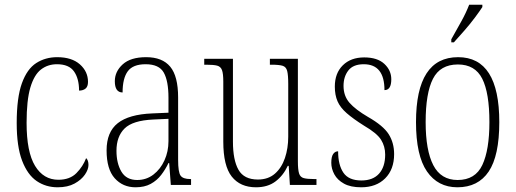

<svg xmlns="http://www.w3.org/2000/svg" viewBox="-20 -786 2193 816"><path d="M225 10Q175 10 136 -16.5Q97 -43 74 -103Q51 -163 51 -263Q51 -371 73 -432Q95 -493 134 -518Q173 -543 223 -543Q285 -543 319.5 -512.5Q354 -482 354 -438Q354 -418 343.5 -409.5Q333 -401 316 -401Q316 -452 294.5 -482.5Q273 -513 222 -513Q183 -513 154 -490.5Q125 -468 109 -414Q93 -360 93 -264Q93 -140 129 -81Q165 -22 228 -22Q277 -22 305 -50.5Q333 -79 346 -114Q356 -105 356 -85Q356 -66 341 -44Q326 -22 297 -6Q268 10 225 10Z M556 10Q502 10 467.5 -28.5Q433 -67 433 -147Q433 -225 480.5 -262.5Q528 -300 627 -304L696 -307V-371Q696 -442 676 -477.5Q656 -513 599 -513Q545 -513 523 -483Q501 -453 501 -393Q468 -393 468 -441Q468 -482 501.5 -512.5Q535 -543 601 -543Q670 -543 703.5 -502.5Q737 -462 737 -372V-107Q737 -54 747.5 -39.5Q758 -25 789 -25H792V0H706L699 -93H696Q683 -66 665 -42.5Q647 -19 620.5 -4.5Q594 10 556 10ZM563 -21Q602 -21 632 -44Q662 -67 679 -104.5Q696 -142 696 -186V-281L631 -278Q544 -274 509.5 -240Q475 -206 475 -145Q475 -92 496 -56.5Q517 -21 563 -21Z M1068 10Q1001 10 965 -35.5Q929 -81 929 -184V-439Q929 -473 923.5 -488Q918 -503 903 -507Q888 -511 857 -511H848V-536H970V-184Q970 -106 993.5 -64.5Q1017 -23 1076 -23Q1120 -23 1148.5 -48Q1177 -73 1191 -114.5Q1205 -156 1205 -205V-429Q1205 -467 1200.5 -484.5Q1196 -502 1181 -506.5Q1166 -511 1134 -511H1127V-536H1246V-101Q1246 -65 1251 -49Q1256 -33 1271 -29Q1286 -25 1315 -25H1325V0H1212L1207 -81H1203Q1184 -40 1151 -15Q1118 10 1068 10Z M1515 10Q1470 10 1442 -5.5Q1414 -21 1401 -45Q1388 -69 1388 -94Q1388 -120 1396 -131.5Q1404 -143 1417 -143Q1417 -85 1439.5 -52Q1462 -19 1516 -19Q1565 -19 1591 -48Q1617 -77 1617 -129Q1617 -164 1599.5 -192Q1582 -220 1527 -252Q1481 -281 1453.5 -305Q1426 -329 1414.5 -355.5Q1403 -382 1403 -418Q1403 -475 1437 -508.5Q1471 -542 1528 -542Q1584 -542 1613.5 -514.5Q1643 -487 1643 -449Q1643 -403 1614 -403Q1614 -513 1526 -513Q1481 -513 1460.5 -486.5Q1440 -460 1440 -421Q1440 -378 1465.5 -349Q1491 -320 1544 -289Q1609 -252 1632 -215.5Q1655 -179 1655 -131Q1655 -66 1617 -28Q1579 10 1515 10Z M1924 10Q1841 10 1794.5 -57.5Q1748 -125 1748 -267Q1748 -543 1927 -543Q2102 -543 2102 -267Q2102 -124 2057 -57Q2012 10 1924 10ZM1925 -21Q2000 -21 2030 -85Q2060 -149 2060 -267Q2060 -391 2029.5 -451.5Q1999 -512 1926 -512Q1851 -512 1820 -451Q1789 -390 1789 -267Q1789 -147 1821.5 -84Q1854 -21 1925 -21ZM1898 -619Q1920 -658 1940.5 -695Q1961 -732 1974 -766H2030V-756Q2019 -739 1998.5 -711.5Q1978 -684 1953.5 -656Q1929 -628 1909 -606H1898Z"/></svg>

Font: Noto Serif Sinhala Condensed ExtraLight
Style: Regular
Weight: 200
Width: 3
Designer: Jelle Bosma - Monotype Design Team
Foundry: Monotype Imaging Inc.
Version: Version 2.007; ttfautohint (v1.8.4.7-5d5b)